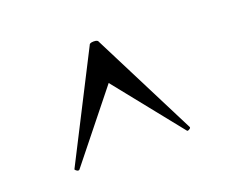

<svg xmlns="http://www.w3.org/2000/svg" viewBox="-58 -719 509 430"><g transform="rotate(-20 196.0 -504.0)"><path d="M333 -379Q333 -377 329 -375Q325 -373 324 -375L196 -535L68 -375Q67 -374 65 -374Q63 -374 60 -376.5Q57 -379 58 -380L185 -629Q186 -634 196 -634Q206 -634 207 -629L333 -380Z"/></g></svg>

Font: Cormorant Infant Medium
Style: Regular
Weight: 500
Designer: Christian Thalmann (Catharsis Fonts)
Version: Version 3.000